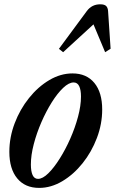

<svg xmlns="http://www.w3.org/2000/svg" viewBox="-20 -884 546 914"><path d="M166.5 10.5Q99.5 10.5 62 -34.8Q24.5 -80 24.5 -161Q24.5 -230.5 49.8 -297Q75 -363.5 118 -417.2Q161 -471 214.8 -502.8Q268.5 -534.5 325 -534.5Q392 -534.5 429.2 -489.2Q466.5 -444 466.5 -362.5Q466.5 -293.5 441.2 -227Q416 -160.5 373.2 -107Q330.5 -53.5 276.8 -21.5Q223 10.5 166.5 10.5ZM161 -32.5Q183 -32.5 210 -59Q237 -85.5 264.2 -128.8Q291.5 -172 314.5 -224Q337.5 -276 351.5 -328.5Q365.5 -381 365.5 -424.5Q365.5 -456 357 -473.8Q348.5 -491.5 330.5 -491.5Q308 -491.5 280.8 -465.8Q253.5 -440 226.5 -397Q199.5 -354 177 -302.2Q154.5 -250.5 140.8 -198Q127 -145.5 127 -101Q127 -68.5 135.2 -50.5Q143.5 -32.5 161 -32.5ZM280.5 -635.5 260.5 -651.5 393 -831Q417 -863.5 457 -863.5Q477.5 -863.5 485.5 -855.2Q493.5 -847 494.5 -831L506.5 -652L480.5 -635.5L425 -768Z"/></svg>

Font: Libre Caslon Condensed SemiBold Italic
Style: Regular
Weight: 600
Italic angle: -22.583°
Designer: Pablo Impallari, Rodrigo Fuenzalida, Katja Schimmel, Ertekin Erdin
Foundry: Pablo Impallari, Rodrigo Fuenzalida
Version: Version 2.000; ttfautohint (v1.8.4.7-5d5b);gftools[0.9.33]